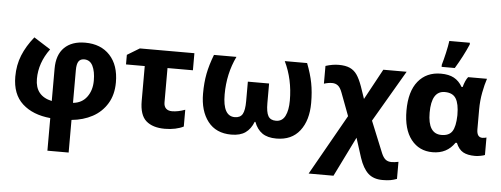

<svg xmlns="http://www.w3.org/2000/svg" viewBox="-60 -967 3594 1378"><g transform="rotate(5 1737.0 -278.0)"><path d="M276 -486Q200 -383 200 -267Q200 -144 320 -118V-351Q320 -451 373.5 -503.5Q427 -556 523 -556Q636 -556 701.5 -485.5Q767 -415 767 -291Q767 -202 728 -138Q689 -74 623 -38.5Q557 -3 473 5V240H320V5Q193 -7 118.5 -75Q44 -143 44 -270Q44 -353 72.5 -423.5Q101 -494 156 -562ZM473 -354V-118Q537 -124 572.5 -172Q608 -220 608 -290Q608 -356 588 -396Q568 -436 526 -436Q499 -436 486 -417Q473 -398 473 -354Z M1310 -426H1127V-179Q1127 -150 1142.5 -135Q1158 -120 1186 -120Q1229 -120 1280 -139V-18Q1255 -5 1220 2.5Q1185 10 1145 10Q1058 10 1010.5 -31.5Q963 -73 963 -175V-426H828V-495L917 -549H1310Z M2176 -266Q2176 -141 2117.5 -65.5Q2059 10 1949 10Q1885 10 1847 -16.5Q1809 -43 1789 -96H1784Q1764 -44 1726 -17Q1688 10 1624 10Q1514 10 1455.5 -65.5Q1397 -141 1397 -266Q1397 -345 1409.5 -409.5Q1422 -474 1451 -549H1613Q1552 -423 1552 -273Q1552 -117 1638 -117Q1678 -117 1694 -145Q1710 -173 1710 -238V-379H1863V-238Q1863 -173 1879 -145Q1895 -117 1935 -117Q1980 -117 2001 -158.5Q2022 -200 2022 -270Q2022 -423 1961 -549H2122Q2151 -474 2163.5 -409.5Q2176 -345 2176 -266Z M2521 -416 2551 -328 2671 -549H2839L2622 -178L2715 50Q2728 80 2744.5 93Q2761 106 2787 106Q2809 106 2837 100V223Q2813 232 2790.5 236Q2768 240 2734 240Q2669 240 2630.5 205Q2592 170 2567 95L2522 -46L2381 240H2202L2448 -195L2386 -360Q2373 -395 2355.5 -408.5Q2338 -422 2314 -422Q2286 -422 2255 -412V-540Q2305 -556 2350 -556Q2399 -556 2430 -542Q2461 -528 2481.5 -498.5Q2502 -469 2521 -416Z M2862 -272Q2862 -410 2922 -483.5Q2982 -557 3086 -557Q3143 -557 3180 -537Q3217 -517 3241 -475H3249Q3262 -524 3282 -549H3418Q3404 -508 3392.5 -448Q3381 -388 3381 -325V-182Q3381 -124 3422 -124Q3430 -124 3438 -125.5Q3446 -127 3451 -129V-3Q3444 1 3421 5.5Q3398 10 3381 10Q3326 10 3294 -8Q3262 -26 3243 -72H3233Q3178 10 3074 10Q2977 10 2919.5 -63.5Q2862 -137 2862 -272ZM3229 -267V-273Q3229 -352 3205.5 -390Q3182 -428 3125 -428Q3029 -428 3029 -271Q3029 -119 3127 -119Q3182 -119 3204.5 -153.5Q3227 -188 3229 -267ZM3086 -621Q3097 -658 3108.5 -708.5Q3120 -759 3125 -796H3273V-783Q3236 -697 3181 -606H3086Z"/></g></svg>

Font: Noto Sans UI ExtraBold
Style: Regular
Weight: 800
Designer: Monotype Design Team
Foundry: Monotype Imaging Inc.
Version: Version 1.001